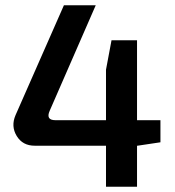

<svg xmlns="http://www.w3.org/2000/svg" viewBox="-20 -710 667 730"><path d="M590 -253V-169L503 -156H501V0H383V-156H112Q66 -156 43.5 -193Q21 -230 39 -272L223 -690H344L169 -289Q153 -253 191 -253H383V-445L404 -557H501V-253Z"/></svg>

Font: Exo 2.0 Semi Bold
Style: Regular
Weight: 600
Designer: Natanael Gama
Version: Version 1.001;PS 001.001;hotconv 1.0.70;makeotf.lib2.5.58329